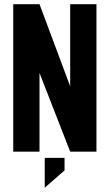

<svg xmlns="http://www.w3.org/2000/svg" viewBox="-20 -710 514 899"><path d="M431.6 -690.4V0H308.6L165 -368.2V0H42V-690.4H165L308.6 -305.7V-690.4ZM189.5 29.3H282.2V87.9L189.5 168.9Z"/></svg>

Font: Dinish Condensed
Style: Bold
Weight: 700
Width: 3
Designer: Bert Driehuis
Foundry: Playbeing
Version: Version 3.006; git-39231f3c-release